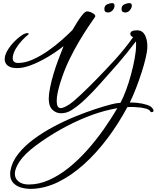

<svg xmlns="http://www.w3.org/2000/svg" viewBox="-20 -653 1003 1229"><path d="M184 556Q153 557 120.5 549Q88 541 66.5 519.5Q45 498 45 461Q45 456 45.5 450Q46 444 47 438Q57 383 96 333Q135 283 193.5 239.5Q252 196 320 159.5Q388 123 457.5 94.5Q527 66 588 46Q649 26 692 15Q707 11 721.5 8.5Q736 6 751 5Q751 4 751.5 4Q752 4 752 3Q769 -28 786.5 -75Q804 -122 818.5 -175.5Q833 -229 842 -278.5Q851 -328 851 -363Q851 -371 851 -377Q851 -383 850 -388Q790 -309 733.5 -244Q677 -179 620 -116Q574 -64 528 -20Q482 24 438 52Q406 72 371 72Q339 72 315.5 49.5Q292 27 292 -22Q292 -49 300.5 -92Q309 -135 323 -181.5Q337 -228 351 -265L387 -358Q338 -319 283.5 -287Q229 -255 179 -236Q129 -217 90 -217Q49 -217 29.5 -233Q10 -249 10 -274Q10 -300 28 -330.5Q46 -361 74 -389Q102 -417 132 -435Q137 -437 142 -438.5Q147 -440 151 -441H157Q160 -441 163 -438Q166 -435 159 -430Q139 -414 118 -391Q97 -368 81.5 -342Q66 -316 62 -290Q57 -250 96 -250Q141 -250 190 -272Q239 -294 286.5 -327Q334 -360 374.5 -396Q415 -432 443 -460Q460 -489 477.5 -516.5Q495 -544 510.5 -562Q526 -580 537 -580Q553 -580 571 -570Q582 -565 587 -557.5Q592 -550 588 -544Q572 -522 545 -481.5Q518 -441 487 -389Q456 -337 427 -278Q398 -219 378 -160Q373 -146 364.5 -119Q356 -92 349.5 -62Q343 -32 343 -6Q343 39 369 39Q387 39 424 15Q452 -4 498 -47.5Q544 -91 594 -142Q656 -205 717.5 -272.5Q779 -340 832 -415Q814 -423 814 -436Q814 -459 858 -459Q892 -459 908.5 -427Q925 -395 923 -346Q922 -323 912.5 -282Q903 -241 887 -191Q871 -141 851.5 -90.5Q832 -40 811 3Q822 3 833 3.5Q844 4 855 5Q888 8 920.5 18Q953 28 961 49Q963 53 963 54Q963 62 956 64Q955 64 953.5 64.5Q952 65 950 65Q943 65 942 59Q936 48 910 41Q884 34 850 33Q843 32 835.5 32Q828 32 820 32Q814 32 807.5 32Q801 32 795 33Q737 141 666.5 234.5Q596 328 517 399Q438 470 354 511.5Q270 553 184 556ZM164 528Q229 528 293 499.5Q357 471 418 422.5Q479 374 535.5 311Q592 248 641.5 178Q691 108 731 39Q720 41 709.5 43.5Q699 46 688 48Q614 64 530.5 97.5Q447 131 365 177.5Q283 224 210 278Q137 333 106 379.5Q75 426 75 459Q75 490 99 509Q123 528 164 528ZM782 -573Q758 -573 758 -595Q758 -617 775.5 -625Q793 -633 809 -633Q824 -633 824 -616Q824 -608 818 -597Q804 -573 782 -573ZM671 -573Q648 -573 648 -595Q648 -617 665.5 -625Q683 -633 699 -633Q713 -633 713 -616Q713 -612 712 -607Q711 -602 708 -597Q694 -573 671 -573Z"/></svg>

Font: WindSong Medium
Style: Regular
Weight: 500
Designer: Robert E. Leuschke
Foundry: Robert E. Leuschke
Version: Version 1.010; ttfautohint (v1.8.3)